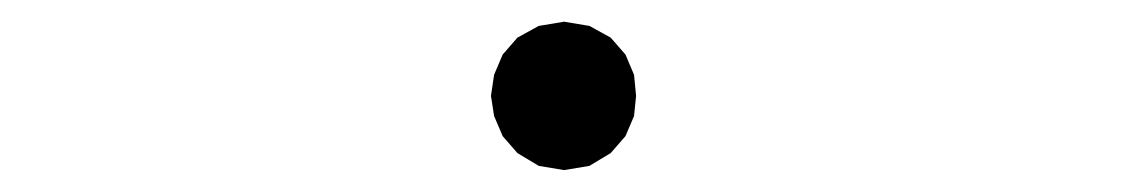

<svg xmlns="http://www.w3.org/2000/svg" viewBox="-20 -480 1040 177"><path d="M457 -338.9 443.4 -354.5 435.5 -373 432.6 -391.6 435.5 -411.1 443.4 -429.7 457 -445.3 476.6 -456.1 500 -460 523.4 -456.1 543 -445.3 556.6 -429.7 564.5 -411.1 566.4 -391.6 564.5 -373 556.6 -354.5 543 -338.9 523.4 -327.1 500 -323.2 476.6 -327.1Z"/></svg>

Font: Kurinto Seri
Style: Regular
Weight: 400
Designer: Kurinto was developed by Clint Goss from a range of fonts that are compatible with the SIL Open Font License Version 1.1
Foundry: Clinton F. Goss
Version: Version 2.196; July 25, 2020